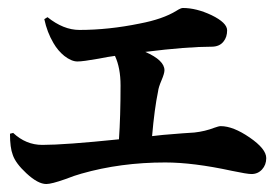

<svg xmlns="http://www.w3.org/2000/svg" viewBox="-20 -503 701 481"><path d="M96 -42Q75 -42 46 -69Q19 -94 12 -115Q5 -133 5 -168L13 -170Q45 -140 86 -140Q142 -140 278 -154Q282 -211 282 -289Q282 -333 268 -363Q252 -361 227 -356Q188 -349 174 -349Q159 -349 141 -363Q125 -376 114 -395Q98 -422 91 -455L99 -460Q139 -428 179 -428Q252 -428 330 -444Q388 -455 422 -476Q433 -483 438 -483Q472 -483 510 -465Q549 -446 549 -427Q549 -410 540 -399Q530 -386 510 -386Q448 -386 344 -373Q392 -352 392 -327Q392 -319 384.5 -301.5Q377 -284 376 -274Q367 -231 361 -162Q370 -163 388 -165Q447 -170 467 -171Q494 -174 517 -183Q528 -187 533 -187Q564 -187 605.5 -158.5Q647 -130 647 -107Q647 -90 636.5 -78.5Q626 -67 610 -67Q599 -67 561 -75Q464 -96 394 -96Q282 -96 184 -68Q169 -64 143 -54Q109 -42 96 -42Z"/></svg>

Font: GenRyuMin TW B
Style: Regular
Weight: 700
Version: Version 1.501;PS 1;hotconv 16.6.51;makeotf.lib2.5.65220